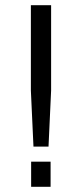

<svg xmlns="http://www.w3.org/2000/svg" viewBox="-20 -720 319 740"><path d="M99 -371V-700H177V-371L167 -155H109ZM175 -97V0H100V-97Z"/></svg>

Font: Bebas Neue Regular
Style: Regular
Weight: 400
Designer: Ryoichi Tsunekawa & LGV (GE)
Foundry: Free Software Foundation, Inc.
Version: Version 1.003 August 13, 2016